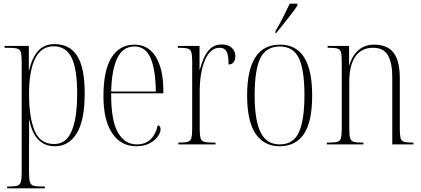

<svg xmlns="http://www.w3.org/2000/svg" viewBox="-20 -786 2294 1045"><path d="M19 239V229H30Q60 229 74.5 224.5Q89 220 93.5 203.5Q98 187 98 152V-452Q98 -486 93.5 -501.5Q89 -517 73.5 -521.5Q58 -526 25 -526H5V-536H137V-404H139Q154 -472 187.5 -509Q221 -546 277 -546Q359 -546 400 -482Q441 -418 441 -278Q441 -130 397.5 -60Q354 10 279 10Q223 10 188.5 -26Q154 -62 140 -131H138Q139 -99 138.5 -63.5Q138 -28 138 12V152Q138 187 142.5 203.5Q147 220 161.5 224.5Q176 229 205 229H224V239ZM275 -2Q340 -2 370 -72.5Q400 -143 400 -276Q400 -411 369.5 -472.5Q339 -534 272 -534Q204 -534 171 -466.5Q138 -399 138 -275Q138 -147 168.5 -74.5Q199 -2 275 -2Z M722 10Q638 10 590.5 -61Q543 -132 543 -262Q543 -403 587 -473Q631 -543 712 -543Q788 -543 828.5 -476Q869 -409 869 -293V-278H585Q584 -131 621.5 -65.5Q659 0 724 0Q772 0 800.5 -28.5Q829 -57 839 -105Q854 -100 854 -83Q854 -65 839 -43.5Q824 -22 794.5 -6Q765 10 722 10ZM828 -288Q827 -405 800 -469Q773 -533 712 -533Q649 -533 618.5 -470Q588 -407 585 -288Z M951 0V-10H958Q988 -10 1002.5 -14.5Q1017 -19 1021.5 -35Q1026 -51 1026 -86V-451Q1026 -485 1021.5 -501Q1017 -517 1002 -521.5Q987 -526 954 -526H948V-536H1066V-407H1068Q1077 -443 1091.5 -474.5Q1106 -506 1129 -525Q1152 -544 1187 -544Q1223 -544 1242 -525.5Q1261 -507 1261 -480Q1261 -460 1251.5 -447.5Q1242 -435 1224 -435Q1224 -486 1213 -506Q1202 -526 1175 -526Q1125 -526 1096 -460Q1067 -394 1067 -285V-86Q1067 -51 1071.5 -35Q1076 -19 1090.5 -14.5Q1105 -10 1136 -10H1153V0Z M1501 10Q1418 10 1371.5 -57.5Q1325 -125 1325 -267Q1325 -543 1504 -543Q1679 -543 1679 -267Q1679 -123 1634 -56.5Q1589 10 1501 10ZM1502 0Q1577 0 1607 -66.5Q1637 -133 1637 -267Q1637 -407 1606.5 -470Q1576 -533 1503 -533Q1428 -533 1397 -469.5Q1366 -406 1366 -267Q1366 -131 1398.5 -65.5Q1431 0 1502 0ZM1479 -616Q1502 -655 1521.5 -693.5Q1541 -732 1557 -766H1599V-756Q1588 -739 1567.5 -712Q1547 -685 1524.5 -657Q1502 -629 1483 -606H1479Z M1759 0V-10H1771Q1802 -10 1817 -14.5Q1832 -19 1836 -35.5Q1840 -52 1840 -86V-451Q1840 -485 1836 -501Q1832 -517 1817.5 -521.5Q1803 -526 1773 -526H1763V-536H1880V-432H1882Q1897 -484 1931.5 -513.5Q1966 -543 2016 -543Q2089 -543 2122.5 -498.5Q2156 -454 2156 -360V-86Q2156 -52 2160 -35.5Q2164 -19 2178.5 -14.5Q2193 -10 2223 -10H2230V0H2115V-369Q2115 -443 2091.5 -484.5Q2068 -526 2010 -526Q1948 -526 1914.5 -479Q1881 -432 1881 -338V-86Q1881 -51 1885.5 -35Q1890 -19 1904.5 -14.5Q1919 -10 1950 -10H1958V0Z"/></svg>

Font: Noto Serif Display Condensed ExtraLight
Style: Regular
Weight: 200
Width: 3
Designer: Monotype Design Team
Foundry: Monotype Imaging Inc.
Version: Version 2.009